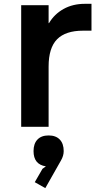

<svg xmlns="http://www.w3.org/2000/svg" viewBox="-20 -657 514 995"><path d="M310.1 126Q310.1 150.4 295.9 174.8L214.8 317.9L160.2 287.1L200.2 217.8L217.8 205.1Q153.8 195.3 153.8 126Q153.8 87.4 174.1 66.2Q194.3 44.9 231.9 44.9Q269.5 44.9 289.8 66.2Q310.1 87.4 310.1 126ZM454.1 -637.2V-498H410.2Q319.8 -498 275.9 -453.6Q231.9 -409.2 231.9 -312V0H89.8V-629.9H231.9V-537.1H233.9Q261.7 -584 309.6 -610.6Q357.4 -637.2 419.9 -637.2Z"/></svg>

Font: Sinkin Sans 600 SemiBold
Style: Regular
Weight: 600
Designer: Keith Bates
Foundry: K-Type
Version: Sinkin Sans (version 1.0)  by Keith Bates   •   © 2014   www